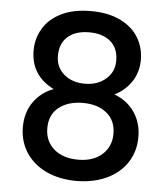

<svg xmlns="http://www.w3.org/2000/svg" viewBox="-54 -790 745 856"><g transform="rotate(5 319.0 -362.0)"><path d="M183 -381Q79 -433 79 -545Q79 -599 106 -644Q133 -689 187 -715.5Q241 -742 319 -742Q396 -742 450.5 -715.5Q505 -689 532 -644Q559 -599 559 -545Q559 -489 530.5 -446.5Q502 -404 455 -381Q512 -360 545 -312.5Q578 -265 578 -201Q578 -136 545 -86Q512 -36 453 -9Q394 18 319 18Q244 18 185.5 -9Q127 -36 94 -86Q61 -136 61 -201Q61 -266 94 -313Q127 -360 183 -381ZM450 -531Q450 -587 415 -617Q380 -647 319 -647Q259 -647 224 -617Q189 -587 189 -530Q189 -480 225.5 -448.5Q262 -417 319 -417Q376 -417 413 -449Q450 -481 450 -531ZM319 -331Q253 -331 211.5 -298.5Q170 -266 170 -205Q170 -148 210 -112.5Q250 -77 319 -77Q387 -77 426.5 -113Q466 -149 466 -205Q466 -265 425.5 -298Q385 -331 319 -331Z"/></g></svg>

Font: MSTAGE Medium
Style: Regular
Weight: 500
Designer: Ninad Kale (Devanagari), Jonny Pinhorn (Latin)
Foundry: Indian Type Foundry
Version: 4.004